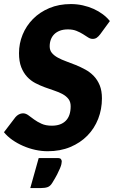

<svg xmlns="http://www.w3.org/2000/svg" viewBox="-29 -756 575 970"><path d="M0 0ZM477 -582.5Q468 -571 459.5 -565.2Q451 -559.5 439 -559.5Q427.5 -559.5 416 -567Q404.5 -574.5 390.2 -583.5Q376 -592.5 357.5 -600Q339 -607.5 314 -607.5Q291 -607.5 273.8 -601Q256.5 -594.5 245 -583Q233.5 -571.5 227.8 -556Q222 -540.5 222 -522Q222 -502 233.2 -488.5Q244.5 -475 263.2 -464.8Q282 -454.5 305.5 -446Q329 -437.5 353.8 -427.5Q378.5 -417.5 402.2 -404.5Q426 -391.5 444.8 -372Q463.5 -352.5 474.8 -325Q486 -297.5 486 -259Q486 -204 467 -155.5Q448 -107 412.5 -70.8Q377 -34.5 326.2 -13.2Q275.5 8 212 8Q180.5 8 148.8 1Q117 -6 87.8 -18.8Q58.5 -31.5 33.5 -49Q8.5 -66.5 -9 -88L49 -164Q56 -172.5 66.2 -178Q76.5 -183.5 87 -183.5Q101 -183.5 114.2 -173.8Q127.5 -164 143.5 -152.2Q159.5 -140.5 180.8 -130.8Q202 -121 233 -121Q278.5 -121 303.2 -145.8Q328 -170.5 328 -219Q328 -241.5 316.8 -256Q305.5 -270.5 287.2 -280.5Q269 -290.5 245.5 -298.2Q222 -306 197.5 -315Q173 -324 149.5 -336.2Q126 -348.5 107.8 -368.2Q89.5 -388 78.2 -416.8Q67 -445.5 67 -487.5Q67 -536 85.2 -580.8Q103.5 -625.5 137.5 -660Q171.5 -694.5 220 -715Q268.5 -735.5 329 -735.5Q360 -735.5 389.2 -729Q418.5 -722.5 444 -711Q469.5 -699.5 490.5 -683.8Q511.5 -668 526 -649.5ZM262 42.5Q275.5 42.5 279.2 48.2Q283 54 283 59.5Q283 65 281.2 73.2Q279.5 81.5 274.2 94.2Q269 107 259.8 125Q250.5 143 235 168Q225 184.5 211.8 189.2Q198.5 194 179 194H124L166.5 42.5Z"/></svg>

Font: Lato Black
Style: Italic
Weight: 900
Italic angle: -7°
Designer: Lukasz Dziedzic
Foundry: tyPoland Lukasz Dziedzic
Version: Version 2.007; 2014-02-27